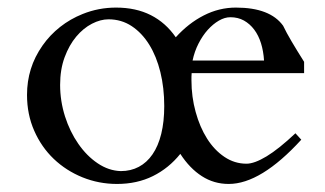

<svg xmlns="http://www.w3.org/2000/svg" viewBox="-20 -461 839 496"><path d="M662.1 -304.7Q660.6 -328.6 654.3 -349.1Q647.9 -369.6 636.7 -384.5Q625.5 -399.4 610.1 -408Q594.7 -416.5 575.2 -416.5Q560.5 -416.5 545.4 -407.7Q530.3 -398.9 516.8 -384Q503.4 -369.1 492.9 -348.6Q482.4 -328.1 477.5 -304.7ZM404.3 -187Q404.3 -233.9 394.3 -274.7Q384.3 -315.4 365.5 -345.7Q346.7 -376 320.1 -393.6Q293.5 -411.1 260.3 -411.1Q239.7 -411.1 217.5 -399.7Q195.3 -388.2 177 -366.5Q158.7 -344.7 147 -313.2Q135.3 -281.7 135.3 -241.7Q135.3 -200.2 147.9 -160.4Q160.6 -120.6 182.4 -89.4Q204.1 -58.1 232.4 -39.1Q260.7 -20 292 -19Q317.9 -19 338.6 -30Q359.4 -41 374 -62.3Q388.7 -83.5 396.5 -115Q404.3 -146.5 404.3 -187ZM765.6 -272H475.1Q474.6 -268.1 474.6 -262.7Q474.6 -257.3 474.6 -253.4Q474.6 -210.9 485.4 -171.9Q496.1 -132.8 514.9 -103Q533.7 -73.2 559.8 -55.7Q585.9 -38.1 616.7 -38.1Q637.2 -38.1 668.7 -57.1Q700.2 -76.2 743.2 -116.7L758.3 -100.1Q653.8 14.2 570.8 14.2Q532.7 14.2 501.5 -5.9Q470.2 -25.9 445.8 -63.5Q416 -26.4 375 -6.1Q334 14.2 282.2 14.2Q235.4 14.2 193.1 -2.9Q150.9 -20 118.9 -50.5Q86.9 -81.1 68.4 -123.3Q49.8 -165.5 49.8 -215.8Q49.8 -251 59.6 -282.5Q69.3 -314 89.8 -343.3Q108.9 -370.6 135.3 -391.4Q161.6 -412.1 193.4 -424.8Q234.4 -441.4 279.8 -441.4Q331.1 -441.4 369.6 -421.9Q408.2 -402.3 434.1 -364.7Q466.8 -400.9 506.3 -421.1Q545.9 -441.4 589.4 -441.4Q677.7 -441.4 711.4 -394.5Q719.7 -377 733.4 -353.8Q747.1 -330.6 765.6 -301.3Z"/></svg>

Font: HM XNiloofar
Style: Regular
Weight: 400
Designer: Hossein Movahhedian
Version: Version 2.8, 2015